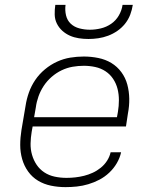

<svg xmlns="http://www.w3.org/2000/svg" viewBox="-20 -760 640 788"><path d="M249 8Q218 8 189 2Q160 -4 136 -18.5Q112 -33 95.5 -56Q79 -79 71 -107Q63 -135 63 -165Q63 -195 68 -226L85 -326Q89 -353 98.5 -380Q108 -407 124.5 -431.5Q141 -456 164.5 -475.5Q188 -495 214.5 -507Q241 -519 268.5 -523.5Q296 -528 324 -528Q354 -528 383.5 -522Q413 -516 437 -501.5Q461 -487 478 -464Q495 -441 502.5 -413Q510 -385 510.5 -355Q511 -325 505 -294L497 -241H114L110 -219Q106 -195 105.5 -171Q105 -147 111.5 -124.5Q118 -102 130.5 -83.5Q143 -65 162 -52.5Q181 -40 204.5 -35Q228 -30 253 -30Q271 -30 289 -32Q307 -34 325 -38.5Q343 -43 360.5 -51Q378 -59 393.5 -71.5Q409 -84 419.5 -100.5Q430 -117 434 -135H477Q472 -112 459.5 -90.5Q447 -69 428.5 -51.5Q410 -34 388 -22.5Q366 -11 342.5 -4Q319 3 295.5 5.5Q272 8 249 8ZM120 -279H460L464 -301Q468 -325 468 -349Q468 -373 462.5 -395Q457 -417 444.5 -436Q432 -455 413 -467.5Q394 -480 371 -485Q348 -490 324 -490Q301 -490 278 -486Q255 -482 233 -471.5Q211 -461 192 -444.5Q173 -428 159.5 -407.5Q146 -387 138 -364.5Q130 -342 127 -319ZM343 -600Q323 -600 303.5 -603Q284 -606 267 -613.5Q250 -621 236 -633.5Q222 -646 213.5 -663Q205 -680 204.5 -700Q204 -720 207 -740H249Q246 -718 251 -697Q256 -676 270.5 -662.5Q285 -649 306 -643.5Q327 -638 349 -638Q371 -638 394 -643.5Q417 -649 436.5 -662.5Q456 -676 468 -697Q480 -718 483 -740H525Q522 -720 514.5 -700Q507 -680 493.5 -663Q480 -646 462 -633.5Q444 -621 424 -613.5Q404 -606 383.5 -603Q363 -600 343 -600Z"/></svg>

Font: Iosevka Aile XLt Obl
Style: Regular
Weight: 200
Italic angle: -9°
Designer: Belleve Invis
Foundry: Belleve Invis
Version: Version 31.1.0; ttfautohint (v1.8.4)